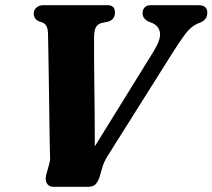

<svg xmlns="http://www.w3.org/2000/svg" viewBox="-20 -720 819 740"><path d="M529.5 -669Q529.5 -683 537.8 -691.5Q546 -700 559.5 -700H745.5Q779 -700 779 -671Q779 -645.5 754 -634L740.5 -628.5Q715.5 -617.5 693.5 -588.2Q671.5 -559 641 -510L395.5 -120Q380.5 -96.5 373.5 -72L364.5 -40Q359.5 -23.5 350 -11.8Q340.5 0 321 0H186Q168 0 160.5 -13.5Q153 -27 158.5 -47.5L170 -89.5Q174 -102.5 173 -119.5Q172 -136.5 172 -148.5Q171.5 -162.5 171 -203Q170.5 -243.5 169.8 -297.8Q169 -352 168.2 -408.8Q167.5 -465.5 166.5 -514Q165.5 -562.5 165 -590Q164.5 -624.5 144.5 -633L129 -638Q110 -647.5 110 -668.5Q110 -682 120.8 -691Q131.5 -700 147 -700H394.5Q423 -700 423 -672Q423 -645 398 -637L372 -631.5Q356 -627.5 349 -614Q342 -600.5 342.5 -569.5Q342 -548 342.5 -503.8Q343 -459.5 343.5 -401.5Q344 -343.5 344.8 -279.8Q345.5 -216 345.5 -156L573.5 -524.5Q600.5 -569 596.5 -594.2Q592.5 -619.5 567.5 -631L550 -638Q529.5 -649.5 529.5 -669Z"/></svg>

Font: Fraunces 72pt S050
Style: Bold Italic
Weight: 700
Italic angle: -16°
Version: Version 1.000; ttfautohint (v1.8.3)